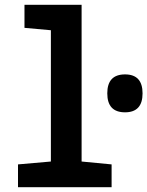

<svg xmlns="http://www.w3.org/2000/svg" viewBox="-20 -780 614 800"><path d="M445 0V-95L320 -107V-760H82V-664L192 -654V-107L55 -95V0ZM574 -391Q574 -470 501 -470Q427 -470 427 -391Q427 -312 501 -312Q574 -312 574 -391Z"/></svg>

Font: Noto Sans Mono UI Condensed
Style: Bold
Weight: 700
Width: 3
Designer: Monotype Design team
Foundry: Monotype Imaging Inc.
Version: 1.000